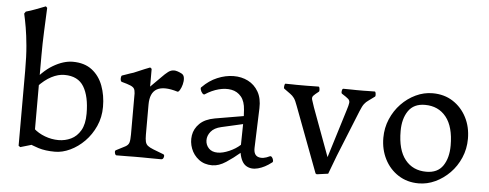

<svg xmlns="http://www.w3.org/2000/svg" viewBox="-52 -949 2793 1097"><g transform="rotate(5 1344.0 -400.5)"><path d="M50 -760 58 -772Q87 -780 114 -790.5Q141 -801 170 -812L178 -804Q175 -736 172 -667Q169 -598 169 -530V-20L94 2L84 -5V-435Q84 -519 78.5 -578.5Q73 -638 65.5 -681.5Q58 -725 50 -760ZM545 -268Q545 -208 522 -157Q499 -106 462 -68.5Q425 -31 380.5 -10Q336 11 294 11Q238 11 198.5 -1.5Q159 -14 140 -25L165 -110Q191 -86 229.5 -71.5Q268 -57 308 -57Q346 -57 379.5 -73Q413 -89 434 -125Q455 -161 455 -221Q455 -320 421.5 -375.5Q388 -431 310 -431Q274 -431 235.5 -411Q197 -391 159 -350Q157 -343 146.5 -343Q136 -343 127 -348Q118 -353 120 -360Q179 -440 238.5 -475Q298 -510 351 -510Q418 -510 461 -477Q504 -444 524.5 -389Q545 -334 545 -268Z M746 0Q731 0 712.5 0.5Q694 1 646 1Q639 1 636 -12Q633 -25 640 -28Q676 -46 692.5 -55Q709 -64 713.5 -78.5Q718 -93 718 -125V-361Q717 -379 711.5 -388Q706 -397 689.5 -404Q673 -411 639 -420Q634 -422 632.5 -430Q631 -438 632.5 -446.5Q634 -455 637 -456Q643 -458 656 -462.5Q669 -467 683 -472Q697 -477 702 -478Q746 -497 763.5 -504Q781 -511 794 -516L803 -509V-407Q838 -441 860 -464Q882 -487 898 -499Q914 -511 931.5 -511Q949 -511 976 -497Q989 -490 991 -472.5Q993 -455 988 -436Q983 -417 975 -403.5Q967 -390 961 -392Q803 -440 803 -304V-131Q803 -106 806.5 -91.5Q810 -77 820.5 -68.5Q831 -60 852.5 -51.5Q874 -43 911 -29Q920 -26 916.5 -12.5Q913 1 902 1Q858 1 833 0.5Q808 0 793.5 0Q779 0 765 0Z M1096 -430Q1134 -469 1180.5 -488.5Q1227 -508 1273 -508.5Q1319 -509 1356.5 -490Q1394 -471 1416 -433Q1438 -395 1436 -338L1428 -110Q1427 -69 1454 -60Q1481 -51 1519 -70Q1526 -73 1532 -65.5Q1538 -58 1539.5 -48Q1541 -38 1534 -35Q1497 -6 1458 4.5Q1419 15 1390 -2.5Q1361 -20 1351 -75Q1315 -44 1274 -17Q1233 10 1195 10Q1150 10 1118.5 -14Q1087 -38 1073 -75Q1059 -112 1065 -150.5Q1071 -189 1101 -218.5Q1131 -248 1187 -258L1351 -286L1349 -321Q1346 -370 1324 -396.5Q1302 -423 1268 -429.5Q1234 -436 1194.5 -425.5Q1155 -415 1117 -390Q1111 -387 1103.5 -395.5Q1096 -404 1093 -415.5Q1090 -427 1096 -430ZM1228 -212Q1188 -203 1169 -179.5Q1150 -156 1150.5 -129.5Q1151 -103 1169 -84Q1187 -65 1220 -65Q1249 -65 1286 -81Q1323 -97 1349 -121L1351 -240Z M1860 0 1795 9 1788 5 1647 -370Q1636 -401 1626.5 -414Q1617 -427 1604 -436Q1591 -445 1568 -462Q1564 -465 1566 -478Q1568 -491 1572 -491Q1602 -491 1613.5 -490.5Q1625 -490 1635 -490H1699Q1709 -490 1720.5 -490.5Q1732 -491 1762 -491Q1767 -491 1768.5 -478Q1770 -465 1766 -462Q1744 -445 1736 -436Q1728 -427 1731.5 -414Q1735 -401 1746 -370L1848 -94L1933 -369Q1943 -400 1944.5 -413.5Q1946 -427 1936 -436Q1926 -445 1899 -462Q1894 -465 1896 -478Q1898 -491 1904 -491Q1940 -491 1954 -490.5Q1968 -490 1979 -490H2021Q2031 -490 2042.5 -490.5Q2054 -491 2084 -491Q2089 -491 2090.5 -478Q2092 -465 2088 -462Q2066 -445 2052.5 -436Q2039 -427 2029 -414Q2019 -401 2007 -371L1900 -106Z M2379 10Q2313 10 2262.5 -22.5Q2212 -55 2184 -110Q2156 -165 2156 -232Q2156 -289 2177.5 -339.5Q2199 -390 2235.5 -428Q2272 -466 2318.5 -488Q2365 -510 2415 -510Q2482 -510 2532 -477.5Q2582 -445 2610 -390.5Q2638 -336 2638 -268Q2638 -210 2616 -159Q2594 -108 2557 -70.5Q2520 -33 2474 -11.5Q2428 10 2379 10ZM2417 -60Q2482 -60 2512.5 -105Q2543 -150 2543 -221Q2543 -329 2498.5 -384.5Q2454 -440 2377 -440Q2313 -440 2282 -395Q2251 -350 2251 -279Q2251 -171 2295.5 -115.5Q2340 -60 2417 -60Z"/></g></svg>

Font: Anvers
Style: Regular
Weight: 400
Designer: Ishtar van Looy
Version: Version 1.000